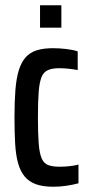

<svg xmlns="http://www.w3.org/2000/svg" viewBox="-20 -701 341 729"><path d="M182 8Q143 8 116.5 -1.5Q90 -11 73.5 -31Q57 -51 48.5 -82Q40 -113 37.5 -155.5Q35 -198 35 -254Q35 -315 38.5 -359.5Q42 -404 51.5 -434.5Q61 -465 77.5 -483.5Q94 -502 119.5 -510Q145 -518 181 -518Q205 -518 231 -515Q257 -512 275 -506V-435Q259 -438 241 -440Q223 -442 204 -442Q179 -442 162.5 -435Q146 -428 138 -409Q130 -390 127 -353.5Q124 -317 124 -256Q124 -193 127 -155.5Q130 -118 138.5 -99Q147 -80 163.5 -74Q180 -68 206 -68Q225 -68 243.5 -70Q262 -72 278 -76V-5Q255 1 231 4.5Q207 8 182 8ZM132 -596V-681H213V-596Z"/></svg>

Font: Saira ExtraCondensed SemiBold
Style: Regular
Weight: 600
Width: 2
Designer: Hector Gatti with collaboration of the Omnibus-Type team
Foundry: Omnibus-Type
Version: Version 1.101